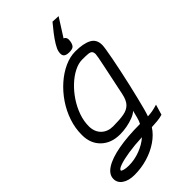

<svg xmlns="http://www.w3.org/2000/svg" viewBox="-322 -955 1244 1244"><g transform="rotate(-45 299.5 -333.0)"><path d="M115 206Q62.5 206 30.8 184.2Q-1 162.5 -0.5 127Q-0.5 86.5 45 57.2Q90.5 28 174.8 12.5Q259 -3 373.5 -3Q383 -20.5 389.8 -47.2Q396.5 -74 402 -95Q387 -80 358.8 -69Q330.5 -58 297.8 -52Q265 -46 235 -46Q154.5 -46 105.5 -93Q56.5 -140 56.5 -218Q56 -279.5 76.2 -339.8Q96.5 -400 132.2 -452.8Q168 -505.5 213.8 -545.8Q259.5 -586 309.8 -609Q360 -632 409 -632Q482 -632 522.8 -610.5Q563.5 -589 562.5 -536Q562.5 -526.5 557.8 -496.5Q553 -466.5 544.8 -423.8Q536.5 -381 526 -331Q515.5 -281 503.8 -230.2Q492 -179.5 481 -134Q470 -88.5 460.5 -53.5Q451 -18.5 444.5 -1.5Q467.5 -2.5 486.5 -5.8Q505.5 -9 535 -18L514 53Q492 60 464.5 62.5Q437 65 413 66Q385.5 108.5 339.2 140Q293 171.5 235.2 188.8Q177.5 206 115 206ZM132 137Q184.5 137 235.5 117.5Q286.5 98 321.5 66.5Q251 69.5 194.8 78.2Q138.5 87 105.5 98.5Q72.5 110 72 122Q72 127.5 89.5 132.2Q107 137 132 137ZM240 -115Q300.5 -115 338.5 -122Q376.5 -129 398 -151.8Q419.5 -174.5 429 -220.5Q458.5 -362 474.2 -436.5Q490 -511 490.5 -526.5Q490 -544.5 482.2 -552Q474.5 -559.5 456.2 -561.2Q438 -563 404 -563Q369 -563 330.5 -543.5Q292 -524 255.8 -490Q219.5 -456 190.5 -412.5Q161.5 -369 144.5 -320.5Q127.5 -272 128 -223.5Q129.5 -173.5 160.2 -144.2Q191 -115 240 -115ZM378.5 -655Q348.5 -655 337.5 -667.5Q326.5 -680 332.5 -708.5Q336.5 -728 353.8 -756.2Q371 -784.5 394.8 -815.2Q418.5 -846 441 -872.5L494.5 -870L415 -745Q440 -736.5 432 -696.5Q427 -672.5 415.8 -663.8Q404.5 -655 378.5 -655Z"/></g></svg>

Font: Victor Mono Thin
Style: Italic
Weight: 100
Italic angle: -12°
Monospace: yes
Designer: Rune Bjørnerås
Version: Version 1.561;gftools[0.9.30]